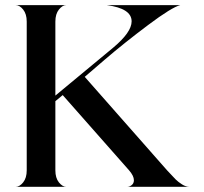

<svg xmlns="http://www.w3.org/2000/svg" viewBox="-20 -720 785 740"><path d="M710.9 0H469.7Q479.5 0 487.8 -6.8Q496.1 -13.7 496.1 -25.4Q496.1 -42 477.5 -63.5L221.7 -353.5L193.4 -330.1V-63.5Q193.4 -34.2 207 -17.1Q220.7 0 235.4 0H40Q55.7 0 69.3 -17.1Q83 -34.2 83 -63.5V-636.7Q83 -666 69.3 -683.1Q55.7 -700.2 40 -700.2H235.4Q220.7 -700.2 207 -683.1Q193.4 -666 193.4 -636.7V-351.6L416 -536.1Q487.3 -595.7 487.3 -637.7Q487.3 -687.5 391.6 -700.2H674.8Q642.6 -692.4 550.8 -623.5Q459 -554.7 382.8 -489.3L306.6 -423.8L624 -63.5Q646.5 -39.1 656.7 -28.8Q667 -18.6 681.6 -9.3Q696.3 0 710.9 0Z"/></svg>

Font: Olivea
Style: LigaturesFont
Weight: 400
Designer: Achmad Aprilia Pratama
Version: Version 001.000